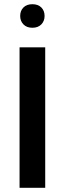

<svg xmlns="http://www.w3.org/2000/svg" viewBox="-20 -893 308 913"><path d="M73 0V-668H195V0ZM134 -761Q107 -761 91.5 -777Q76 -793 76 -817Q76 -842 91.5 -857.5Q107 -873 134 -873Q161 -873 176.5 -857.5Q192 -842 192 -817Q192 -793 176.5 -777Q161 -761 134 -761Z"/></svg>

Font: Gantari SemiBold
Style: Regular
Weight: 600
Designer: Anugrah Pasau
Foundry: Lafontype
Version: Version 1.000; ttfautohint (v1.8.3)